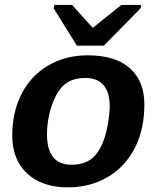

<svg xmlns="http://www.w3.org/2000/svg" viewBox="-20 -767 651 796"><path d="M578.6 -333.5Q578.6 -283.2 568.8 -238Q559.1 -192.9 539.1 -153.8Q499 -75.2 426 -32.7Q353 9.8 261.2 9.8Q154.8 9.8 92.8 -47.6Q30.8 -105 30.8 -204.6Q30.8 -302.7 69.8 -378.4Q108.9 -454.1 180.4 -495.8Q252 -537.6 343.8 -537.6Q458.5 -537.6 518.6 -484.1Q578.6 -430.7 578.6 -333.5ZM435.1 -323.2Q435.1 -443.8 333.5 -443.8Q278.3 -443.8 245.1 -414.6Q223.1 -395 207.3 -361.1Q191.4 -327.1 183.1 -287.4Q174.8 -247.6 174.8 -210.4Q174.8 -147 200.2 -115.5Q225.6 -84 276.4 -84Q303.7 -84 325.4 -91.1Q347.2 -98.1 363.3 -111.8Q395 -139.2 413.3 -195.3Q431.6 -251.5 435.1 -323.2ZM562.5 -732.4 410.6 -577.6H298.8L202.6 -732.4L205.6 -746.6H278.8L363.8 -652.3H365.7L482.9 -746.6H565.4Z"/></svg>

Font: Arimo
Style: Italic
Weight: 400
Italic angle: -12°
Designer: Steve Matteson
Foundry: Monotype Imaging Inc.
Version: Version 1.33